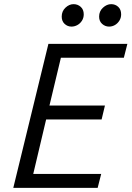

<svg xmlns="http://www.w3.org/2000/svg" viewBox="-20 -904 633 924"><path d="M44 0 213 -693H593L576 -626H273L218 -396H485L469 -329H202L140 -67H467L450 0ZM324 -776Q305 -776 291 -789Q277 -802 277 -824Q277 -850 295 -867Q313 -884 334 -884Q354 -884 368.5 -871Q383 -858 383 -835Q383 -818 374.5 -804.5Q366 -791 352.5 -783.5Q339 -776 324 -776ZM505 -776Q486 -776 471.5 -789Q457 -802 457 -824Q457 -850 475.5 -867Q494 -884 515 -884Q535 -884 549 -871Q563 -858 563 -835Q563 -818 554.5 -804.5Q546 -791 533 -783.5Q520 -776 505 -776Z"/></svg>

Font: Ubuntu Sans Mono
Style: Italic
Weight: 400
Italic angle: -13.5°
Monospace: yes
Designer: Dalton Maag Ltd
Foundry: Dalton Maag Ltd
Version: Version 1.006